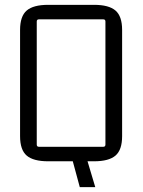

<svg xmlns="http://www.w3.org/2000/svg" viewBox="-20 -661 592 794"><path d="M63 -98V-537Q63 -594 90.5 -617.5Q118 -641 179 -641H369Q430 -641 457.5 -617.5Q485 -594 485 -537V-98Q485 -41 457.5 -17.5Q430 6 369 6H342L374 113H310L281 6H179Q118 6 90.5 -17.5Q63 -41 63 -98ZM407 -581H141Q132 -581 132 -572V-63Q132 -54 141 -54H407Q416 -54 416 -63V-572Q416 -581 407 -581Z"/></svg>

Font: Gemunu Libre Light
Style: Regular
Weight: 300
Designer: Puspanada Ekanayake, Sola Matas, Pathum Egodawatta, Kosala Senevirathne
Foundry: mooniak
Version: Version 1.100